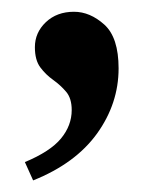

<svg xmlns="http://www.w3.org/2000/svg" viewBox="-20 -148 257 328"><path d="M36.6 160.2 22.5 128.9Q65.9 110.8 84.2 88.6Q102.5 66.4 102.5 40Q102.5 20 93 8.8Q83.5 -2.4 70.8 -11.5Q58.1 -20.5 48.8 -33Q39.6 -45.4 39.6 -67.4Q39.6 -92.3 58.3 -110.1Q77.1 -127.9 106.4 -127.9Q133.8 -127.9 158.2 -106Q182.6 -84 182.6 -31.2Q182.6 28.8 145.8 80.1Q108.9 131.3 36.6 160.2Z"/></svg>

Font: Lateef SemiBold
Style: Regular
Weight: 600
Designer: SIL International
Foundry: SIL International
Version: Version 4.200